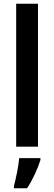

<svg xmlns="http://www.w3.org/2000/svg" viewBox="-20 -780 287 1021"><path d="M182 0V-760H66V0ZM195 71V61H82C79 102 64 173 54 209V221H124C153 177 180 119 195 71Z"/></svg>

Font: Noto Sans Armenian Condensed SemiBold
Style: Regular
Weight: 600
Width: 3
Designer: Monotype Design Team
Foundry: Monotype Imaging Inc.
Version: Version 2.008